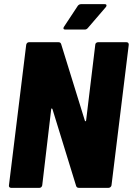

<svg xmlns="http://www.w3.org/2000/svg" viewBox="-20 -903 639 923"><path d="M451 -700H588Q599 -700 599 -688L516 -12Q515 -7 511 -3.5Q507 0 502 0H359Q349 0 346 -9L232 -379Q230 -382 228 -381.5Q226 -381 226 -377L183 -12Q182 -7 178.5 -3.5Q175 0 170 0H33Q28 0 25 -3.5Q22 -7 23 -12L106 -688Q107 -693 110.5 -696.5Q114 -700 119 -700H262Q271 -700 274 -691L388 -323Q389 -320 391 -320Q393 -320 394 -324L438 -688Q438 -693 442 -696.5Q446 -700 451 -700ZM285 -767Q285 -771 288 -775L354 -875Q360 -883 370 -883H483Q492 -883 492 -877Q492 -872 488 -868L402 -768Q396 -761 388 -761H294Q285 -761 285 -767Z"/></svg>

Font: Barlow Semi Condensed ExtraBold
Style: Italic
Weight: 800
Width: 4
Italic angle: -7°
Designer: Jeremy Tribby
Foundry: Tribby Type
Version: Version 1.408